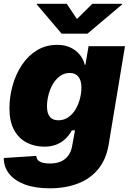

<svg xmlns="http://www.w3.org/2000/svg" viewBox="-25 -789 690 1024"><path d="M240.2 215.3Q161.6 215.3 106.9 194.6Q52.2 173.8 23.7 137.5Q-4.9 101.1 -4.9 53.7L168.9 42.5Q169.4 57.1 178.2 65.9Q187 74.7 202.9 78.9Q218.8 83 240.7 83Q292 83 321.8 58.8Q351.6 34.7 359.4 -8.8L375 -93.8H358.4Q343.3 -66.4 322 -46.9Q300.8 -27.3 273.4 -17.1Q246.1 -6.8 211.4 -6.8Q158.7 -6.8 116.5 -29.1Q74.2 -51.3 49.8 -96.4Q25.4 -141.6 25.4 -210.9Q25.4 -272.5 42.2 -332.8Q59.1 -393.1 91.6 -442.1Q124 -491.2 171.6 -520.5Q219.2 -549.8 280.3 -549.8Q312 -549.8 336.9 -541Q361.8 -532.2 380.1 -517.3Q398.4 -502.4 410.2 -483.6Q421.9 -464.8 426.8 -443.8H430.7L447.3 -542.5H641.6L554.2 -16.1Q541 61.5 498.8 113Q456.5 164.6 390.4 189.9Q324.2 215.3 240.2 215.3ZM285.6 -147.5Q316.4 -147.5 339.6 -163.8Q362.8 -180.2 378.2 -206.3Q393.6 -232.4 401.4 -262.9Q409.2 -293.5 409.2 -321.8Q409.2 -359.4 393.3 -379.6Q377.4 -399.9 347.2 -399.9Q317.4 -399.9 294.4 -382.8Q271.5 -365.7 256.1 -338.9Q240.7 -312 233.2 -281Q225.6 -250 225.6 -221.7Q225.6 -185.1 240.7 -166.3Q255.9 -147.5 285.6 -147.5ZM331.1 -768.6 385.3 -687.5 467.3 -768.6H627L626.5 -765.6L441.4 -609.4H303.7L170.9 -765.6L171.4 -768.6Z"/></svg>

Font: Inter 16pt Black
Style: Italic
Weight: 900
Italic angle: -9.3988°
Version: Version 4.001;git-66647c0bb